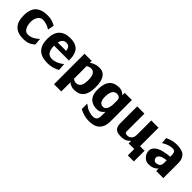

<svg xmlns="http://www.w3.org/2000/svg" viewBox="208 -1559 2813 2813"><g transform="rotate(45 1614.0 -153.0)"><path d="M30 -237Q30 -310 49 -360.5Q68 -411 103.5 -438Q139 -465 180 -476.5Q221 -488 273 -488Q328 -488 363 -478.5Q398 -469 448 -443L430 -344Q353 -394 274 -394Q238 -394 213 -367.5Q188 -341 179.5 -311.5Q171 -282 170 -256Q168 -187 193.5 -135Q219 -83 272 -83Q290 -83 306.5 -86Q323 -89 339 -95.5Q355 -102 366.5 -107.5Q378 -113 392 -123Q406 -133 412 -137.5Q418 -142 430.5 -152.5Q443 -163 444 -164L453 -57Q409 -19 367 -4Q325 11 269 11Q30 11 30 -237Z M517 -240Q517 -488 756 -488Q810 -488 850 -472.5Q890 -457 912 -434Q934 -411 947 -376Q960 -341 963.5 -310Q967 -279 967 -240H659Q659 -159 687 -119Q716 -79 775 -79Q860 -79 954 -153L962 -40Q873 11 769 11Q517 11 517 -240ZM665 -311H838Q831 -363 809.5 -381Q788 -399 757 -399Q683 -399 665 -311Z M1058 160V-472H1206V-434Q1278 -483 1359 -483Q1521 -483 1521 -238Q1521 11 1323 11Q1258 11 1208 -30V160ZM1208 -365V-308V-106Q1235 -79 1272 -79Q1302 -79 1323 -93.5Q1344 -108 1354 -133Q1364 -158 1367.5 -181Q1371 -204 1371 -229Q1371 -236 1370.5 -249.5Q1370 -263 1370 -270Q1360 -389 1281 -389Q1244 -389 1208 -365Z M1564 -236Q1564 -483 1768 -483Q1833 -483 1880 -434V-483H2028V-33Q2028 66 1972.5 124Q1917 182 1803 182Q1700 182 1603 130V16Q1637 42 1659.5 56Q1682 70 1719 81.5Q1756 93 1798 93Q1822 93 1838 83.5Q1854 74 1861.5 64Q1869 54 1873 32Q1877 10 1877 3Q1877 -4 1877 -26V-88Q1831 -23 1759 -23Q1720 -23 1687.5 -33Q1655 -43 1626 -65.5Q1597 -88 1580.5 -131.5Q1564 -175 1564 -236ZM1715 -238Q1715 -112 1800 -112Q1824 -112 1841 -127.5Q1858 -143 1866 -167Q1874 -191 1877 -211Q1880 -231 1880 -249V-310V-316Q1880 -322 1880 -326Q1880 -330 1879.5 -337.5Q1879 -345 1877 -350.5Q1875 -356 1872 -363Q1869 -370 1864 -375Q1859 -380 1852 -384.5Q1845 -389 1835 -391.5Q1825 -394 1813 -394Q1715 -394 1715 -238Z M2560 0H2444V-55Q2391 11 2299 11Q2250 11 2219 1Q2188 -9 2173 -30.5Q2158 -52 2153.5 -75Q2149 -98 2149 -134V-472H2299V-125Q2299 -105 2300 -97Q2301 -89 2306 -80.5Q2311 -72 2321 -69.5Q2331 -67 2350 -67Q2386 -67 2413.5 -94Q2441 -121 2441 -177V-472H2591V-89H2685V133H2560Z M2727 -133Q2727 -172 2752.5 -202Q2778 -232 2812.5 -248Q2847 -264 2891.5 -274.5Q2936 -285 2963.5 -288Q2991 -291 3013 -292V-317Q3013 -334 3011.5 -345.5Q3010 -357 3005 -372.5Q3000 -388 2987 -396.5Q2974 -405 2954 -405Q2875 -405 2786 -349L2777 -443Q2866 -488 2957 -488Q3069 -488 3116 -442.5Q3163 -397 3163 -312V0H3015V-49Q2958 11 2870 11Q2807 11 2767 -33Q2727 -77 2727 -133ZM2873 -135Q2873 -112 2889 -95.5Q2905 -79 2930 -79Q2935 -79 2949 -81Q3013 -95 3013 -157V-219Q2873 -205 2873 -135Z"/></g></svg>

Font: Coval
Style: Black
Weight: 1000
Foundry: Context Ltd
Version: Version 001.000